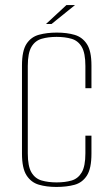

<svg xmlns="http://www.w3.org/2000/svg" viewBox="-20 -728 441 760"><path d="M203 12Q164 12 133.5 3Q103 -6 85 -34Q67 -62 67 -120V-469Q67 -527 85 -554.5Q103 -582 134.5 -590.5Q166 -599 205 -599Q245 -599 275.5 -590Q306 -581 324 -553.5Q342 -526 342 -469V-379H318V-467Q318 -518 303.5 -542.5Q289 -567 263 -574.5Q237 -582 204 -582Q171 -582 145 -574.5Q119 -567 104.5 -542.5Q90 -518 90 -467V-121Q90 -70 104.5 -45.5Q119 -21 145 -13.5Q171 -6 204 -6Q238 -6 263.5 -13.5Q289 -21 303.5 -45.5Q318 -70 318 -121V-191H342V-120Q342 -61 324 -33Q306 -5 275 3.5Q244 12 203 12ZM162 -633 243 -708H277L184 -633Z"/></svg>

Font: Alumni Sans SC Thin
Style: Regular
Weight: 100
Designer: Robert E. Leuschke
Foundry: Robert E. Leuschke
Version: Version 1.018